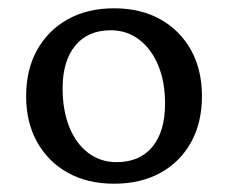

<svg xmlns="http://www.w3.org/2000/svg" viewBox="-20 -770 550 463"><path d="M255 -327Q191 -327 143.5 -353.5Q96 -380 69.5 -427.5Q43 -475 43 -538Q43 -602 69.5 -649.5Q96 -697 143.5 -723.5Q191 -750 255 -750Q319 -750 366.5 -723.5Q414 -697 440.5 -649.5Q467 -602 467 -538Q467 -474 440.5 -426.5Q414 -379 366.5 -353Q319 -327 255 -327ZM261 -379Q317 -379 347.5 -416Q378 -453 378 -520Q378 -573 361.5 -612.5Q345 -652 315.5 -674.5Q286 -697 247 -697Q192 -697 161.5 -660Q131 -623 131 -557Q131 -504 147 -464Q163 -424 192.5 -401.5Q222 -379 261 -379Z"/></svg>

Font: Hahmlet
Style: Regular
Weight: 400
Designer: Minjoo Ham & Mark Frömberg
Foundry: hypertype
Version: Version 1.001; ttfautohint (v1.8.3)